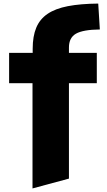

<svg xmlns="http://www.w3.org/2000/svg" viewBox="-20 -836 597 1075"><path d="M162 -370H31V-540H163V-563Q163 -633 183 -681Q203 -729 246.5 -758.5Q290 -788 360 -801.5Q430 -815 530 -816L539 -671Q445 -670 405.5 -647.5Q366 -625 366 -570V-540H522V-370H366V164L162 219Z"/></svg>

Font: Encode Sans Wide
Style: ExtraBold
Weight: 800
Designer: Pablo Impallari, Andres Torresi
Foundry: Pablo Impallari, Andres Torresi
Version: Version 1.000; ttfautohint (v1.00) -l 8 -r 50 -G 200 -x 14 -